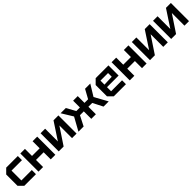

<svg xmlns="http://www.w3.org/2000/svg" viewBox="547 -2373 4187 4187"><g transform="rotate(-45 2640.5 -280.0)"><path d="M45 -106V-454L151 -560H509V-432H187V-128H509V0H151Z M587 0V-560H729V-342H965V-560H1107V0H965V-219H729V0Z M1761 0H1621V-390L1362 0H1211V-560H1351V-166L1610 -560H1761Z M2357 0H2215V-231H2097L1979 0H1819L1986 -302L1828 -560H1989L2104 -351H2215V-560H2357V-351H2468L2583 -560H2744L2586 -302L2753 0H2593L2475 -231H2357Z M2804 -106V-454L2910 -560H3304V-246H2946V-120H3284V0H2910ZM2946 -324 3180 -334V-448H2946Z M3401 0V-560H3543V-342H3779V-560H3921V0H3779V-219H3543V0Z M4575 0H4435V-390L4176 0H4025V-560H4165V-166L4424 -560H4575Z M5229 0H5089V-390L4830 0H4679V-560H4819V-166L5078 -560H5229Z"/></g></svg>

Font: Tektur SemiBold
Style: Regular
Weight: 600
Designer: Adam Jagosz
Foundry: Adam Jagosz
Version: Version 1.005;gftools[0.9.30]